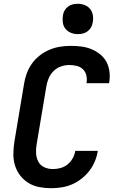

<svg xmlns="http://www.w3.org/2000/svg" viewBox="-20 -985 640 1013"><path d="M250 8Q218 8 187 2Q156 -4 130.5 -19.5Q105 -35 86.5 -59Q68 -83 59 -112.5Q50 -142 50.5 -174Q51 -206 56 -238L107 -543Q111 -570 121 -597.5Q131 -625 148.5 -649.5Q166 -674 190 -692.5Q214 -711 241 -722.5Q268 -734 297 -738.5Q326 -743 353 -743Q382 -743 409.5 -739.5Q437 -736 461.5 -726Q486 -716 507 -699.5Q528 -683 540.5 -660.5Q553 -638 557 -610.5Q561 -583 557 -555L555 -546H436L437 -550Q440 -570 435 -589Q430 -608 416.5 -620.5Q403 -633 384 -637.5Q365 -642 345 -642Q323 -642 300.5 -634Q278 -626 261.5 -609Q245 -592 236 -570Q227 -548 224 -526L173 -222Q169 -198 170.5 -174.5Q172 -151 182.5 -131.5Q193 -112 214 -102.5Q235 -93 259 -93Q279 -93 299.5 -98.5Q320 -104 336.5 -117.5Q353 -131 363.5 -150Q374 -169 377 -189H496Q492 -162 481 -135Q470 -108 452 -84.5Q434 -61 410.5 -42.5Q387 -24 360.5 -12.5Q334 -1 305.5 3.5Q277 8 250 8ZM390 -805Q371 -805 354 -812Q337 -819 325.5 -833Q314 -847 311.5 -866Q309 -885 312 -904Q314 -918 321 -930Q328 -942 339.5 -950.5Q351 -959 364 -962Q377 -965 391 -965Q410 -965 427.5 -958Q445 -951 456 -937Q467 -923 470 -904Q473 -885 469 -866Q467 -852 460 -840Q453 -828 441.5 -819.5Q430 -811 417 -808Q404 -805 390 -805Z"/></svg>

Font: Iosevka Extended Oblique
Style: Bold
Weight: 700
Width: 7
Italic angle: -9°
Monospace: yes
Designer: Belleve Invis
Foundry: Belleve Invis
Version: Version 32.5.0; ttfautohint (v1.8.4)